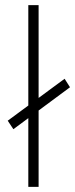

<svg xmlns="http://www.w3.org/2000/svg" viewBox="-20 -726 292 746"><path d="M10 -257 231 -420 252 -387 32 -224ZM90 -706H130V0H90Z"/></svg>

Font: Lineal Thin
Style: Regular
Weight: 200
Designer: Created by Frank Adebiaye with contributions from Anton Moglia & Ariel Martín Pérez
Created by Frank ADEBIAYE with FontF
Foundry: Velvetyne Type Foundry
Version: Version 2.000;Glyphs 3.2 (3227)